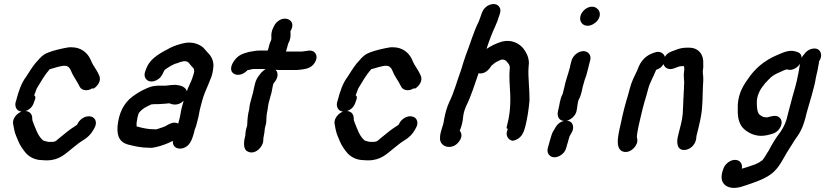

<svg xmlns="http://www.w3.org/2000/svg" viewBox="-20 -738 4107 946"><path d="M299 -414C323 -414 328 -392 336 -375C348 -352 361 -335 372 -312C382 -291 411 -288 433 -302H442C458 -312 481 -338 469 -365C462 -382 453 -396 443 -412C435 -422 429 -440 423 -451C408 -480 377 -505 334 -505C323 -506 311 -504 297 -501C264 -494 229 -486 202 -472C180 -459 170 -443 153 -425C138 -406 122 -381 109 -360C85 -329 71 -287 60 -244C49 -217 59 -191 86 -188C66 -181 43 -158 44 -132C47 -114 50 -96 55 -80L62 -62C64 -57 67 -52 69 -45C78 -22 95 2 110 19C128 37 154 51 189 51C196 52 204 52 211 52C272 52 302 20 337 -8C354 -21 369 -35 388 -46C410 -59 428 -76 440 -98L445 -107C459 -130 453 -156 431 -163C403 -172 375 -151 365 -133L360 -124V-123C359 -122 357 -121 355 -120C348 -115 340 -110 331 -104C308 -88 291 -72 269 -55C264 -51 254 -40 245 -40C242 -39 238 -39 235 -39H218C208 -41 201 -43 192 -46C191 -48 189 -50 186 -52C166 -73 157 -101 145 -130L140 -144C139 -148 139 -151 139 -153C139 -176 127 -189 106 -191C126 -198 139 -211 146 -230C149 -242 162 -260 148 -269C148 -270 149 -271 150 -272C153 -280 157 -292 161 -302C181 -335 200 -369 225 -397C227 -398 228 -398 229 -398C246 -403 279 -414 299 -414Z M797 -316H759C734 -314 725 -313 701 -302C673 -290 653 -277 631 -261C590 -229 565 -182 559 -114C556 -63 572 -37 610 -26C642 -18 674 -10 715 -10C725 -9 736 -10 747 -13C779 -20 806 -31 832 -44C828 -9 864 4 894 -13C921 -28 929 -60 938 -92C938 -94 938 -97 940 -101C943 -108 946 -116 948 -124L958 -163C960 -172 962 -186 964 -195L975 -238C983 -269 997 -300 1009 -328C1013 -337 1015 -346 1019 -353C1025 -366 1029 -387 1031 -405C1035 -436 1021 -462 1005 -477C998 -485 987 -497 981 -504C961 -520 933 -532 895 -527C867 -522 840 -513 818 -502C775 -479 726 -455 705 -410C699 -395 687 -374 695 -356C705 -334 731 -331 755 -345C774 -356 780 -371 789 -390C791 -392 793 -395 794 -396C811 -407 832 -422 854 -427C870 -433 893 -443 909 -430C915 -422 924 -411 931 -404C936 -400 936 -396 937 -388C936 -374 929 -360 926 -349C924 -341 920 -335 917 -328L911 -314C907 -306 903 -297 901 -288C895 -310 870 -318 845 -320C833 -320 809 -318 797 -316ZM658 -114C657 -114 655 -114 653 -115V-120V-133C655 -149 659 -169 664 -181C680 -202 701 -213 727 -224C731 -224 736 -224 740 -225H756C763 -225 770 -225 777 -226C784 -226 793 -227 803 -228C806 -228 810 -229 813 -229H815C816 -229 818 -228 820 -227C846 -217 870 -226 885 -242C879 -219 872 -199 869 -174C866 -156 862 -145 858 -129C840 -139 820 -131 803 -121C794 -114 772 -108 761 -104C757 -103 748 -99 741 -101C709 -101 683 -107 658 -114Z M1356 -638C1344 -630 1335 -621 1330 -609L1325 -599C1318 -584 1316 -569 1317 -554C1319 -540 1311 -532 1308 -521L1304 -505C1303 -500 1301 -495 1299 -489H1260C1249 -489 1238 -488 1229 -486L1206 -482C1176 -474 1156 -467 1138 -444C1123 -426 1106 -392 1132 -375C1156 -360 1186 -377 1199 -392C1201 -393 1202 -393 1204 -393L1221 -397C1225 -398 1229 -398 1235 -398H1263C1272 -398 1281 -398 1289 -397C1281 -393 1275 -388 1269 -382L1261 -372C1249 -358 1240 -342 1236 -324C1231 -306 1231 -299 1227 -283L1213 -232C1211 -225 1210 -217 1209 -210L1208 -200C1201 -175 1199 -151 1198 -121C1194 -107 1190 -94 1189 -77V-72C1182 -47 1176 -8 1196 6C1232 30 1275 -11 1277 -44C1277 -65 1283 -77 1284 -97C1284 -105 1286 -110 1288 -118C1293 -133 1292 -144 1293 -160C1293 -167 1294 -172 1295 -180C1299 -196 1300 -215 1304 -232L1318 -283C1322 -299 1322 -309 1327 -326L1333 -334C1347 -350 1355 -377 1338 -394C1343 -394 1347 -394 1351 -393H1443C1475 -396 1502 -398 1521 -417C1537 -433 1549 -461 1530 -480C1513 -497 1487 -484 1462 -484H1389C1393 -496 1396 -510 1400 -523C1411 -543 1413 -557 1411 -584L1416 -594C1435 -637 1390 -659 1356 -638Z M1883 -414C1907 -414 1912 -392 1920 -375C1932 -352 1945 -335 1956 -312C1966 -291 1995 -288 2017 -302H2026C2042 -312 2065 -338 2053 -365C2046 -382 2037 -396 2027 -412C2019 -422 2013 -440 2007 -451C1992 -480 1961 -505 1918 -505C1907 -506 1895 -504 1881 -501C1848 -494 1813 -486 1786 -472C1764 -459 1754 -443 1737 -425C1722 -406 1706 -381 1693 -360C1669 -329 1655 -287 1644 -244C1633 -217 1643 -191 1670 -188C1650 -181 1627 -158 1628 -132C1631 -114 1634 -96 1639 -80L1646 -62C1648 -57 1651 -52 1653 -45C1662 -22 1679 2 1694 19C1712 37 1738 51 1773 51C1780 52 1788 52 1795 52C1856 52 1886 20 1921 -8C1938 -21 1953 -35 1972 -46C1994 -59 2012 -76 2024 -98L2029 -107C2043 -130 2037 -156 2015 -163C1987 -172 1959 -151 1949 -133L1944 -124V-123C1943 -122 1941 -121 1939 -120C1932 -115 1924 -110 1915 -104C1892 -88 1875 -72 1853 -55C1848 -51 1838 -40 1829 -40C1826 -39 1822 -39 1819 -39H1802C1792 -41 1785 -43 1776 -46C1775 -48 1773 -50 1770 -52C1750 -73 1741 -101 1729 -130L1724 -144C1723 -148 1723 -151 1723 -153C1723 -176 1711 -189 1690 -191C1710 -198 1723 -211 1730 -230C1733 -242 1746 -260 1732 -269C1732 -270 1733 -271 1734 -272C1737 -280 1741 -292 1745 -302C1765 -335 1784 -369 1809 -397C1811 -398 1812 -398 1813 -398C1830 -403 1863 -414 1883 -414Z M2495 -45C2506 -43 2518 -46 2530 -53C2552 -66 2561 -87 2568 -114C2578 -153 2585 -198 2589 -244C2590 -289 2581 -363 2584 -403L2586 -428C2585 -460 2572 -481 2558 -500C2537 -525 2499 -545 2453 -533C2424 -524 2401 -513 2377 -497C2384 -519 2391 -538 2399 -559C2412 -594 2429 -623 2439 -659C2444 -672 2449 -687 2442 -701C2430 -723 2402 -722 2380 -708C2353 -690 2352 -662 2339 -632C2313 -581 2296 -519 2274 -463C2265 -439 2260 -419 2252 -394C2232 -340 2218 -285 2194 -236C2182 -210 2174 -182 2168 -149C2165 -117 2148 -92 2148 -58C2146 -22 2186 -3 2220 -21C2240 -32 2268 -67 2245 -94C2246 -97 2247 -99 2248 -101C2255 -119 2260 -140 2262 -163C2264 -184 2271 -202 2278 -218C2302 -267 2319 -323 2338 -377C2368 -371 2390 -395 2401 -414C2406 -418 2412 -423 2418 -428C2426 -434 2439 -439 2447 -443C2448 -443 2451 -444 2456 -445C2467 -443 2472 -441 2478 -433C2485 -425 2492 -418 2492 -404C2487 -355 2492 -324 2494 -271C2496 -208 2490 -164 2477 -114C2476 -109 2474 -105 2482 -103L2480 -97C2469 -71 2484 -49 2504 -45Z M2772 -143C2793 -148 2814 -167 2820 -188C2824 -204 2825 -227 2830 -244C2841 -262 2846 -285 2851 -310L2861 -345C2872 -371 2877 -401 2885 -430L2888 -441C2895 -467 2877 -487 2853 -486C2826 -485 2802 -462 2796 -439L2793 -428C2791 -421 2789 -413 2788 -406C2779 -371 2767 -342 2760 -306L2752 -274C2738 -250 2738 -223 2730 -194C2723 -167 2732 -144 2759 -142C2742 -139 2729 -129 2719 -114L2714 -105C2706 -93 2700 -82 2697 -71C2691 -50 2684 -28 2679 -8C2672 17 2689 37 2712 37C2724 37 2737 32 2748 23C2766 9 2769 -5 2775 -28C2779 -37 2784 -66 2790 -73L2795 -82C2812 -107 2805 -143 2772 -143ZM2840 -659C2833 -632 2850 -611 2875 -611C2910 -611 2952 -654 2929 -689C2920 -698 2913 -705 2897 -705C2870 -705 2846 -682 2840 -659Z M3445 -340V-354C3445 -361 3444 -369 3443 -378C3442 -390 3444 -395 3445 -405V-423C3448 -470 3421 -503 3376 -503H3363C3343 -503 3327 -499 3312 -493L3301 -489C3281 -482 3268 -477 3256 -458C3251 -476 3230 -489 3205 -479L3196 -476C3182 -471 3168 -463 3155 -451C3136 -432 3129 -416 3120 -392C3107 -365 3092 -336 3084 -305L3074 -268L3065 -238L3055 -201C3049 -178 3046 -163 3041 -140C3034 -102 3003 -10 3047 8C3075 19 3102 -3 3112 -20C3122 -36 3122 -47 3118 -62V-67L3120 -83C3122 -97 3124 -104 3127 -120C3134 -147 3139 -175 3146 -201L3156 -238C3159 -249 3162 -259 3165 -268L3175 -305C3177 -312 3182 -327 3186 -334L3195 -354C3199 -361 3202 -369 3206 -378L3213 -394C3229 -399 3240 -407 3249 -422C3252 -413 3258 -405 3267 -401C3293 -389 3315 -412 3338 -412H3350C3353 -400 3351 -386 3349 -373C3349 -366 3350 -357 3350 -346C3353 -330 3349 -318 3350 -300C3348 -284 3349 -266 3347 -250C3347 -234 3346 -217 3345 -202C3345 -167 3338 -135 3330 -106L3321 -70C3311 -33 3317 8 3360 0C3387 -5 3410 -31 3411 -62C3411 -64 3411 -67 3412 -70L3421 -106C3428 -134 3434 -162 3438 -194L3440 -222C3441 -239 3442 -254 3442 -271C3442 -293 3444 -319 3445 -340Z M3975 -496C3962 -492 3952 -484 3944 -473C3939 -467 3933 -460 3930 -453C3929 -474 3917 -480 3898 -485C3864 -495 3828 -474 3805 -465C3745 -439 3698 -399 3664 -347C3636 -309 3612 -263 3615 -198C3614 -155 3623 -123 3646 -102C3672 -79 3711 -61 3760 -72C3784 -78 3799 -80 3815 -97C3831 -115 3840 -144 3819 -160C3803 -173 3781 -165 3761 -160H3755C3738 -160 3731 -167 3720 -175C3711 -188 3710 -203 3709 -224C3706 -270 3729 -303 3750 -328L3767 -346C3783 -364 3803 -375 3826 -384C3831 -387 3847 -394 3855 -396L3861 -395C3887 -388 3912 -408 3922 -424C3922 -421 3921 -420 3921 -419C3911 -357 3903 -323 3885 -263L3862 -176C3855 -140 3843 -114 3826 -89C3802 -58 3784 -28 3767 5L3759 17C3756 22 3753 28 3749 34L3742 44L3736 52C3735 53 3733 54 3731 55C3724 60 3718 64 3713 66L3700 72C3683 78 3652 89 3635 93C3640 69 3626 52 3606 50C3579 47 3553 70 3545 91C3532 125 3528 158 3558 178C3588 196 3625 186 3655 175C3697 161 3733 149 3767 128C3806 104 3825 70 3847 31C3862 4 3872 -9 3889 -37C3895 -48 3905 -60 3911 -70C3932 -100 3945 -139 3954 -180C3967 -229 3993 -306 4000 -356C4006 -378 4011 -406 4015 -429V-435C4039 -468 4021 -511 3975 -496Z"/></svg>

Font: Dictator
Style: Ita
Weight: 500
Version: Version MIL.1277